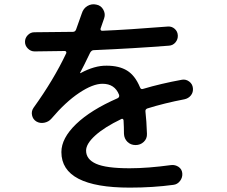

<svg xmlns="http://www.w3.org/2000/svg" viewBox="-20 -816 1040 881"><path d="M138.7 -580.1Q121.1 -580.1 107.9 -593.3Q94.7 -606.4 94.7 -624Q94.7 -641.6 107.4 -654.8Q120.1 -668 137.7 -668Q197.3 -668 314.5 -669.9Q325.2 -669.9 329.1 -680.7Q346.7 -728.5 355.5 -754.9Q362.3 -777.3 381.3 -788.6Q400.4 -799.8 421.9 -794.9Q443.4 -791 454.1 -771.5Q464.8 -752 458 -732.4Q444.3 -694.3 441.4 -684.6Q440.4 -680.7 442.4 -677.7Q444.3 -674.8 449.2 -674.8Q567.4 -679.7 751 -694.3Q768.6 -695.3 781.7 -683.6Q794.9 -671.9 795.9 -653.8Q796.9 -635.7 785.2 -621.6Q773.4 -607.4 754.9 -606.4Q594.7 -593.8 410.2 -585.9Q400.4 -585.9 393.6 -574.2Q361.3 -506.8 347.7 -482.4V-480.5H349.6Q414.1 -515.6 469.7 -514.6Q526.4 -514.6 563 -492.2Q599.6 -469.7 622.1 -416Q626 -404.3 636.7 -408.2Q718.8 -432.6 815.4 -450.2Q833 -453.1 848.1 -441.9Q863.3 -430.7 865.2 -411.6Q867.2 -392.6 856 -378.4Q844.7 -364.3 826.2 -360.4Q734.4 -342.8 656.2 -318.4Q645.5 -314.5 647.5 -302.7Q652.3 -261.7 654.3 -202.1Q655.3 -179.7 639.6 -165Q624 -150.4 602.1 -150.4Q580.1 -150.4 564.9 -165Q549.8 -179.7 548.8 -202.1Q548.8 -212.9 548.3 -233.4Q547.9 -253.9 546.9 -263.7Q546.9 -267.6 543.5 -270Q540 -272.5 536.1 -269.5Q459 -232.4 417 -194.3Q375 -156.2 375 -125Q375 -85 420.9 -64.5Q466.8 -43.9 575.2 -43.9Q658.2 -43.9 765.6 -58.6Q784.2 -60.5 799.3 -50.3Q814.5 -40 816.4 -21.5Q818.4 -2 806.2 14.2Q793.9 30.3 775.4 32.2Q681.6 44.9 575.2 44.9Q261.7 44.9 261.7 -118.2Q261.7 -181.6 329.1 -246.6Q396.5 -311.5 519.5 -365.2Q529.3 -370.1 526.4 -380.9Q506.8 -431.6 450.2 -431.6Q406.2 -431.6 343.8 -390.1Q281.2 -348.6 215.8 -271.5Q203.1 -256.8 183.1 -252.9Q163.1 -249 146.5 -258.8Q130.9 -268.6 127 -287.1Q123 -305.7 133.8 -321.3Q226.6 -450.2 284.2 -572.3Q285.2 -576.2 283.2 -579.1Q281.2 -582 277.3 -582Q186.5 -580.1 138.7 -580.1Z"/></svg>

Font: Rounded-X Mgen+ 2m medium
Style: Regular
Weight: 500
Designer: [Source Han Sans]
Ryoko NISHIZUKA  (kana & ideographs); Paul D. Hunt (Latin, Greek & Cyrillic); Wenlong ZHANG  (bopomofo
Version: Version 1.059.20150602